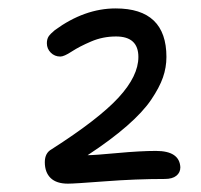

<svg xmlns="http://www.w3.org/2000/svg" viewBox="-20 -838 480 458"><path d="M142.1 -399.9Q114.7 -399.9 100.8 -413.3Q86.9 -426.8 86.9 -451.2Q86.9 -473.1 103 -481.9Q215.3 -553.7 262.7 -605.2Q310.1 -656.7 310.1 -702.1Q310.1 -751 256.8 -751Q225.1 -751 197.3 -739Q169.4 -727.1 151.1 -715.1Q132.8 -703.1 124 -703.1Q110.4 -703.1 101.1 -712.4Q91.8 -721.7 91.8 -734.9Q91.8 -744.6 95.9 -751Q100.1 -757.3 110.8 -766.1Q181.6 -817.9 255.9 -817.9Q377 -817.9 377 -702.1Q377 -677.2 368.7 -653.3Q360.4 -629.4 340.6 -600.1Q320.8 -570.8 282.5 -537.4Q244.1 -503.9 189 -467.8Q204.6 -467.8 259.8 -472.9Q314.9 -478 352.1 -478Q408.2 -478 410.2 -439Q410.2 -426.3 400.6 -418.7Q391.1 -411.1 373 -411.1Q304.2 -411.1 231 -405.5Q157.7 -399.9 142.1 -399.9Z"/></svg>

Font: Shantell Sans Irregular Bouncy
Style: Regular
Weight: 300
Designer: Stephen Nixon, Anya Danilova, Shantell Martin
Foundry: Arrow Type
Version: Version 1.006;[9816181b4]